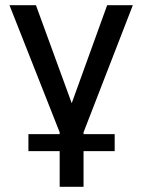

<svg xmlns="http://www.w3.org/2000/svg" viewBox="-20 -510 549 740"><path d="M210 210V0L16.5 -490H118.5L269.5 -76.5H243.5L393 -490H492L302 0V210ZM89.5 72.5V7H422V72.5Z"/></svg>

Font: Geologica Roman Light
Style: Regular
Weight: 300
Designer: Sindre Bremnes, Frode Helland
Foundry: Monokrom Skriftforlag AS
Version: Version 1.010;gftools[0.9.28]